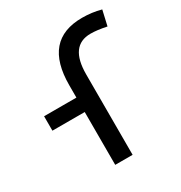

<svg xmlns="http://www.w3.org/2000/svg" viewBox="-174 -866 933 990"><g transform="rotate(-30 293.0 -371.0)"><path d="M225.6 0V-473.6Q225.6 -742.2 456.1 -742.2Q514.6 -742.2 568.4 -727.5L547.9 -637.7Q492.7 -649.4 453.1 -649.4Q329.1 -649.4 329.1 -478.5V0ZM33.2 -314.5V-400.4H296.9V-314.5Z"/></g></svg>

Font: Cascadia Mono PL
Style: Regular
Weight: 400
Monospace: yes
Designer: Aaron Bell
Foundry: Saja Typeworks
Version: Version 2102.003